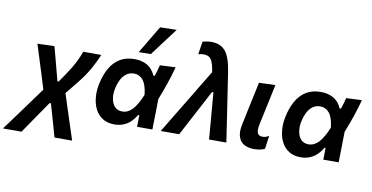

<svg xmlns="http://www.w3.org/2000/svg" viewBox="-166 -1040 2869 1481"><g transform="rotate(10 1268.5 -299.0)"><path d="M-78.5 192Q-46.5 148 1 84Q48 19.5 104 -57L176.5 -156.5L145.5 -258Q126.5 -317.5 107.5 -378.5Q88.5 -439 70 -498L202.5 -502Q210.5 -472.5 221 -433.5Q231 -394.5 241 -357.5Q251 -320 257.5 -295L272.5 -238.5H281.5L329 -307.5Q370.5 -369 393.5 -415.2Q416.5 -461.5 428.5 -498H569.5Q550.5 -448.5 516 -386.2Q481.5 -324 427 -257L349 -160.5L394.5 -19.5Q418 53 433.2 99.8Q448.5 146.5 463.5 192H325Q314 152 302.8 112.2Q291.5 72.5 279.5 31L252.5 -63H242L197.5 1.5Q154 64.5 122.2 111.2Q90.5 158 67 192Z M762 12.5Q706.5 12.5 668.5 -12Q630.5 -36.5 610 -77.8Q589.5 -119 585.5 -170.5Q584 -185 584 -199.5Q584 -236.5 592.5 -275Q607 -344.5 636.5 -397.8Q666 -451 713.5 -481Q761 -511 830 -511Q888 -511 930 -486.2Q972 -461.5 993 -411H1004Q1012.5 -435.5 1018.2 -456.8Q1024 -478 1029 -498L1151.5 -503.5Q1134 -437.5 1110.2 -368.2Q1086.5 -299 1062.5 -239.5L1060.5 -119.5Q1059 -59.5 1058 0H938Q938.5 -23 939 -46.5Q939 -69.5 939.5 -91.5H931Q898 -36 856.2 -11.8Q814.5 12.5 762 12.5ZM804.5 -96.5Q848.5 -96.5 883.5 -133.5Q918.5 -170.5 952.5 -253Q943.5 -333 915 -366.8Q886.5 -400.5 845 -400.5Q809 -400.5 784 -381.2Q759 -362 743.5 -331.2Q728 -300.5 720.5 -265.5Q714.5 -239 714.5 -214Q714.5 -198.5 717 -183.5Q722.5 -145 744.2 -120.8Q766 -96.5 804.5 -96.5ZM850.5 -569.5Q883.5 -624.5 915.5 -678.5Q948 -732.5 980 -786.5L1109.5 -789.5Q1067.5 -733.5 1026.5 -679Q985.5 -624.5 945.5 -571Z M1123.5 0Q1164.5 -67.5 1208.5 -140.5Q1252.5 -213 1293.5 -280.5Q1327 -336.5 1363.8 -397.5Q1400.5 -458.5 1435.5 -515.5Q1424.5 -586.5 1406.8 -613Q1389 -639.5 1347.5 -639.5Q1340.5 -639.5 1328.8 -638Q1317 -636.5 1305.5 -633.5L1321.5 -734.5Q1337 -738.5 1353.5 -741.5Q1370 -744.5 1389.5 -744.5Q1463.5 -744.5 1501.5 -697Q1539.5 -649.5 1556 -538.5L1595.5 -278.5Q1605 -213.5 1612.5 -166.5Q1619.5 -119.5 1625.5 -80.5Q1631.5 -41.5 1637.5 0H1502Q1497.5 -55 1493 -112Q1488.5 -168.5 1484 -220L1472 -364.5H1461L1385 -221Q1355 -164.5 1325.8 -109Q1296.5 -53.5 1268 0Z M1854.5 12.5Q1810 12.5 1778 -5Q1746 -22.5 1733.5 -61Q1727 -80 1727 -104.5Q1727 -130.5 1734 -162.5L1747 -222Q1752 -246.5 1757.5 -274Q1772 -341.5 1783 -393Q1794 -444.5 1805.5 -498L1933 -502Q1914.5 -414.5 1898.8 -340.5Q1883 -266.5 1872 -216L1864 -176Q1860 -157 1860 -142Q1860 -126 1864.5 -114.5Q1873 -92.5 1905.5 -92.5Q1917 -92.5 1928 -96Q1939 -99.5 1954 -108L1939.5 -4Q1924 3.5 1903 8Q1882 12.5 1854.5 12.5Z M2221 12.5Q2165.5 12.5 2127.5 -12Q2089.5 -36.5 2069 -77.8Q2048.5 -119 2044.5 -170.5Q2043 -185 2043 -199.5Q2043 -236.5 2051.5 -275Q2066 -344.5 2095.5 -397.8Q2125 -451 2172.5 -481Q2220 -511 2289 -511Q2347 -511 2389 -486.2Q2431 -461.5 2452 -411H2463Q2471.5 -435.5 2477.2 -456.8Q2483 -478 2488 -498L2610.5 -503.5Q2593 -437.5 2569.2 -368.2Q2545.5 -299 2521.5 -239.5L2519.5 -119.5Q2518 -59.5 2517 0H2397Q2397.5 -23 2398 -46.5Q2398 -69.5 2398.5 -91.5H2390Q2357 -36 2315.2 -11.8Q2273.5 12.5 2221 12.5ZM2263.5 -96.5Q2307.5 -96.5 2342.5 -133.5Q2377.5 -170.5 2411.5 -253Q2402.5 -333 2374 -366.8Q2345.5 -400.5 2304 -400.5Q2268 -400.5 2243 -381.2Q2218 -362 2202.5 -331.2Q2187 -300.5 2179.5 -265.5Q2173.5 -239 2173.5 -214Q2173.5 -198.5 2176 -183.5Q2181.5 -145 2203.2 -120.8Q2225 -96.5 2263.5 -96.5Z"/></g></svg>

Font: Heraclito SemiBold
Style: Italic
Weight: 600
Italic angle: -12°
Designer: Kostas Bartsokas (font) & Cristiano Sobral (main changes)
Foundry: Kostas Bartsokas (font) & Cristiano Sobral (main changes)
Version: Version 1.00;July 8, 2020;FontCreator 13.0.0.2655 64-bit